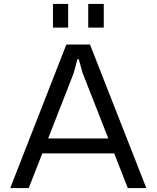

<svg xmlns="http://www.w3.org/2000/svg" viewBox="-20 -955 796 975"><path d="M32 0 317 -729H437L723 0H629L400 -583L380 -654H373L354 -583L126 0ZM180 -176 210 -252H544L575 -176ZM249 -815V-935H326V-815ZM428 -815V-935H507V-815Z"/></svg>

Font: Hubot Sans
Style: Regular
Weight: 400
Designer: Deni Anggara
Foundry: GitHub, Inc., Subsidiary of Microsoft Corporation
Version: Version 2.000